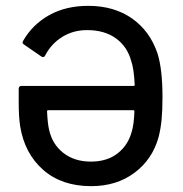

<svg xmlns="http://www.w3.org/2000/svg" viewBox="-20 -627 625 657"><path d="M536 -295Q536 -249 533 -218Q530 -187 523 -159Q502 -82 440.5 -36Q379 10 292 10Q191 10 127.5 -46Q64 -102 49 -195Q44 -226 44 -278V-323Q44 -333 54 -333H437Q441 -333 441 -337Q438 -394 429 -418Q416 -467 377 -495.5Q338 -524 278 -524Q231 -524 193.5 -501Q156 -478 135 -438Q133 -433 129 -432Q125 -431 121 -434L63 -474Q54 -479 59 -487Q91 -543 148 -575Q205 -607 282 -607Q370 -607 431.5 -564Q493 -521 519 -444Q536 -390 536 -295ZM432 -181Q438 -201 440 -246Q440 -250 436 -250H145Q141 -250 141 -246Q143 -203 148 -183Q159 -133 197 -103.5Q235 -74 291 -74Q347 -74 383.5 -103Q420 -132 432 -181Z"/></svg>

Font: BarlowMedium
Style: Regular
Weight: 500
Designer: Jeremy Tribby
Foundry: Tribby Type
Version: Version 1.422